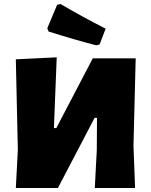

<svg xmlns="http://www.w3.org/2000/svg" viewBox="-20 -938 755 958"><path d="M282 -918Q389 -855 507 -795L477 -716L460 -712Q354 -739 222 -781L216 -797L265 -914ZM59 0 69 -190 59 -642 263 -652 249 -299H261L443 -647H657L646 -210L654 0H453L463 -190L464 -350H452L269 0Z"/></svg>

Font: Alegreya Sans Black
Style: Regular
Weight: 900
Designer: Juan Pablo del Peral
Foundry: Huerta Tipografica
Version: Version 2.007